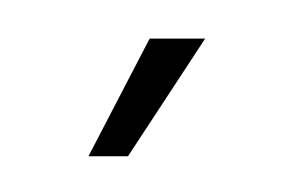

<svg xmlns="http://www.w3.org/2000/svg" viewBox="-20 -690 162 102"><path d="M27 -607H48L89 -669.5H59.5Z"/></svg>

Font: Anybody ExtraCondensed ExtraLight
Style: Regular
Weight: 250
Width: 2
Version: Version 1.113;gftools[0.9.25]